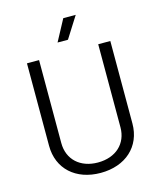

<svg xmlns="http://www.w3.org/2000/svg" viewBox="-130 -987 910 1088"><g transform="rotate(-15 325.0 -443.0)"><path d="M279 -769H340L419 -894H346ZM325 8C471 8 570 -81 570 -216V-700H499V-213C499 -117 430 -53 325 -53C221 -53 152 -117 152 -213V-700H81V-216C81 -81 179 8 325 8Z"/></g></svg>

Font: Arthouse Owned
Style: Regular
Weight: 400
Designer: Jeremy Tribby
Foundry: Tribby Type
Version: Version 1.000;PS 001.000;hotconv 1.0.88;makeotf.lib2.5.64775